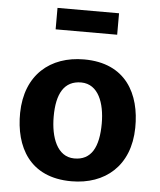

<svg xmlns="http://www.w3.org/2000/svg" viewBox="-55 -841 747 897"><g transform="rotate(5 318.0 -392.5)"><path d="M178.2 -692.9H466.8V-793.5H178.2ZM46.9 -290C44.9 -131.3 116.7 7.8 313 7.8C470.7 7.8 586.4 -87.9 588.9 -266.6C591.3 -425.3 519.5 -564.5 323.2 -564.5C165 -564.5 49.8 -468.8 46.9 -290ZM316.4 -99.6C236.8 -100.6 204.6 -189 204.6 -286.1C204.6 -394 239.3 -456.5 319.8 -456.1C399.9 -455.1 431.2 -368.7 431.2 -273.9C431.2 -162.1 397 -98.6 316.4 -99.6Z"/></g></svg>

Font: Merriweather Sans
Style: Bold
Weight: 700
Designer: Eben Sorkin ( eben@eyebytes.com )
Foundry: Eben Sorkin
Version: Version 1.003